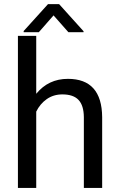

<svg xmlns="http://www.w3.org/2000/svg" viewBox="-20 -927 591 947"><path d="M158.7 -464.4V-750H68.4V0H158.7V-376.5C171.1 -401.9 188.3 -422.4 210.4 -438C232.6 -453.6 258.3 -461.4 287.6 -461.4C323.7 -461.4 350.3 -452.3 367.4 -434.1C384.5 -415.9 393.2 -387.7 393.6 -349.6V0H483.9V-349.1C482.9 -475.1 426.6 -538.1 314.9 -538.1C250.8 -538.1 198.7 -513.5 158.7 -464.4ZM392.1 -772.9 271.5 -906.7H216.8L96.7 -773.9V-768.1H171.4L244.1 -851.1L317.4 -768.1H392.1Z"/></svg>

Font: Roboto1
Style: rg
Weight: 400
Designer: Google
Version: Version 2.137; 2017